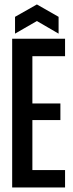

<svg xmlns="http://www.w3.org/2000/svg" viewBox="-20 -832 325 852"><path d="M34 -660H123.7V0H34ZM79.3 -77.3H268.7V0H79.3ZM79.3 -373H248V-299.3H79.3ZM79.3 -660H268.7V-582.7H79.3ZM46.7 -757.3 143.7 -812.3 240 -757.3V-682.7L143.7 -738.7L46.7 -682.7Z"/></svg>

Font: Bricolage Grotesque 96pt Condensed ExBd
Style: Regular
Weight: 800
Width: 3
Designer: Mathieu Triay
Foundry: Atelier Triay
Version: Version 1.001;Glyphs 3.2 (3207)